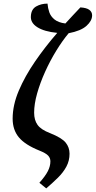

<svg xmlns="http://www.w3.org/2000/svg" viewBox="-20 -825 530 1063"><path d="M236 218 198 187Q231 150 245 122.5Q259 95 259 68Q259 50 246.5 36.5Q234 23 199 9Q119 -23 84.5 -64.5Q50 -106 50 -168Q50 -243 84 -323Q118 -403 174 -484.5Q230 -566 297 -643Q225 -650 186.5 -674.5Q148 -699 151 -736Q153 -774 180.5 -789.5Q208 -805 243 -805Q245 -780 253 -757Q261 -734 282 -717Q303 -700 342 -695Q363 -718 383.5 -740Q404 -762 425 -784Q459 -782 474.5 -770.5Q490 -759 490 -740Q490 -710 459 -682Q428 -654 360 -641Q325 -599 291 -543.5Q257 -488 229.5 -427Q202 -366 185.5 -307.5Q169 -249 169 -201Q169 -160 188 -133.5Q207 -107 257 -88Q322 -62 343.5 -35.5Q365 -9 365 26Q365 65 347.5 97.5Q330 130 300.5 159Q271 188 236 218Z"/></svg>

Font: Noto Serif ExtraCondensed SemiBold
Style: Italic
Weight: 600
Width: 2
Italic angle: -12°
Designer: Monotype Design Team
Foundry: Monotype Imaging Inc.
Version: Version 2.013